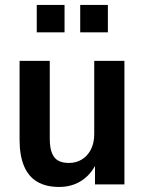

<svg xmlns="http://www.w3.org/2000/svg" viewBox="-20 -730 572 760"><path d="M213.5 10Q162.5 10 127.5 -10.5Q92.5 -31 75 -73Q57.5 -115 57.5 -176.5V-489H177V-180.5Q177 -146 185.5 -124.5Q194 -103 210.8 -94Q227.5 -85 252.5 -85Q281.5 -85 304 -98.8Q326.5 -112.5 339.8 -138.2Q353 -164 353 -199V-489H472.5V0H356V-96.5H366.5Q348 -47 308.2 -18.5Q268.5 10 213.5 10ZM297.5 -602V-710.5H407V-602ZM125.5 -602V-710.5H235.5V-602Z"/></svg>

Font: Nunito Sans 12pt ExtraLight SemiCondensed
Style: Regular
Weight: 200
Width: 4
Version: Version 3.101;gftools[0.9.27]